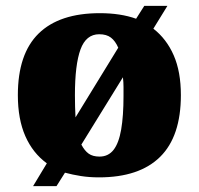

<svg xmlns="http://www.w3.org/2000/svg" viewBox="-20 -596 680 656"><path d="M140 -38Q92 -73 66.5 -131Q41 -189 41 -271Q41 -412 112 -481.5Q183 -551 321 -551Q392 -551 445 -532L473 -576H552L504 -498Q549 -463 573.5 -407Q598 -351 598 -271Q598 -130 527 -60Q456 10 318 10Q285 10 256.5 5.5Q228 1 202 -6L173 40H93ZM320 -61Q350 -61 368 -84Q386 -107 394 -153.5Q402 -200 402 -268Q402 -283 402 -299Q402 -315 400 -332L258 -102Q269 -81 283 -71Q297 -61 320 -61ZM384 -433Q374 -456 359 -467.5Q344 -479 319 -479Q274 -479 255 -427Q236 -375 236 -271Q236 -251 236.5 -231.5Q237 -212 238 -195Z"/></svg>

Font: Noto Serif Kannada Black
Style: Regular
Weight: 900
Version: Version 2.003